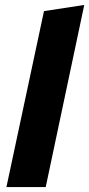

<svg xmlns="http://www.w3.org/2000/svg" viewBox="-20 -757 361 777"><path d="M6 0 158 -712 321 -737 165 0Z"/></svg>

Font: Red Hat Text
Style: Italic
Weight: 300
Italic angle: -12°
Designer: Pentagram, MCKL
Foundry: Pentagram, MCKL
Version: Version 1.023